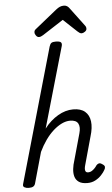

<svg xmlns="http://www.w3.org/2000/svg" viewBox="-76 -1315 804 1379"><g transform="rotate(-5 325.5 -625.0)"><path d="M497 17Q457 17 435.5 2Q414 -13 407 -37.5Q400 -62 403.5 -92.5Q407 -123 417 -153L470 -343Q483 -388 469 -414Q455 -440 411 -440Q382 -440 351.5 -425.5Q321 -411 290.5 -384Q260 -357 233 -319Q206 -281 184 -235L121 -11Q117 2 106.5 8.5Q96 15 74 15Q57 15 43.5 8Q30 1 36 -17L312 -984Q318 -1003 327.5 -1009Q337 -1015 357 -1015Q387 -1015 395.5 -1006Q404 -997 398 -977L232 -399Q254 -428 279 -450Q304 -472 330.5 -487.5Q357 -503 384.5 -511Q412 -519 440 -519Q495 -519 525 -493.5Q555 -468 561 -422.5Q567 -377 548 -315L492 -113Q488 -100 487 -87.5Q486 -75 491 -67Q496 -59 510 -59Q523 -59 534.5 -66Q546 -73 556 -83.5Q566 -94 573 -105Q580 -113 590 -116Q600 -119 614 -109Q631 -99 632 -88.5Q633 -78 626 -67Q617 -50 598.5 -30Q580 -10 554.5 3.5Q529 17 497 17ZM242 -1058Q230 -1058 221 -1070Q212 -1082 212 -1093Q212 -1102 215 -1107Q218 -1112 223 -1116L382 -1244Q397 -1256 410 -1261.5Q423 -1267 439 -1267Q453 -1267 463 -1260Q473 -1253 481 -1241L579 -1110Q584 -1103 585 -1098Q586 -1093 586 -1088Q586 -1076 573 -1067Q560 -1058 550 -1058Q541 -1058 534 -1063Q527 -1068 519 -1075L422 -1166L272 -1069Q265 -1065 257.5 -1061.5Q250 -1058 242 -1058Z"/></g></svg>

Font: Playwrite TZ
Style: Regular
Weight: 400
Designer: Veronika Burian, José Scaglione
Foundry: TypeTogether
Version: Version 1.002